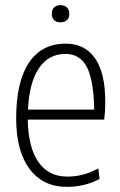

<svg xmlns="http://www.w3.org/2000/svg" viewBox="-20 -719 469 748"><path d="M241 9Q147 9 95 -61Q43 -131 43 -258Q43 -400 92.5 -474.5Q142 -549 236 -549Q311 -549 350.5 -491.5Q390 -434 390 -325Q390 -300 389 -284.5Q388 -269 386 -253H88Q90 -145 129.5 -88Q169 -31 242 -31Q274 -31 302.5 -38.5Q331 -46 363 -63L368 -22Q341 -7 308 1Q275 9 241 9ZM235 -509Q169 -509 131.5 -453Q94 -397 89 -292H347Q345 -406 318.5 -457.5Q292 -509 235 -509ZM216 -632Q201 -632 191.5 -640Q182 -648 182 -665Q182 -683 191.5 -691Q201 -699 216 -699Q230 -699 240 -690.5Q250 -682 250 -665Q250 -648 240 -640Q230 -632 216 -632Z"/></svg>

Font: Encode Sans Compressed
Style: ExtraLight
Weight: 200
Designer: Pablo Impallari, Andres Torresi
Foundry: Pablo Impallari, Andres Torresi
Version: Version 1.000; ttfautohint (v1.00) -l 8 -r 50 -G 200 -x 14 -